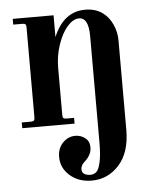

<svg xmlns="http://www.w3.org/2000/svg" viewBox="-52 -512 649 798"><g transform="rotate(-5 273.0 -113.0)"><path d="M200.2 -456.1V-365.2Q242.7 -467.8 333 -467.8Q376 -467.8 405.8 -445.8Q430.7 -427.7 445.3 -395.8Q460 -363.8 460 -330.1V43.9Q460 138.7 413.3 190.4Q366.7 242.2 298.8 242.2Q244.1 242.2 208 210.4Q171.9 178.7 171.9 132.8Q171.9 96.7 194.1 73.7Q216.3 50.8 246.1 50.8Q269.5 50.8 287.4 64.7Q305.2 78.6 305.2 104Q305.2 134.8 276.9 160.2Q259.8 175.3 259.8 191.9Q259.8 206.1 270.8 211.9Q281.7 217.8 294.9 217.8Q310.5 217.8 320.8 208Q331.1 198.2 337.6 168.2Q344.2 138.2 344.2 85.9V-356.9Q344.2 -434.1 304.2 -434.1Q280.3 -434.1 256.3 -407.5Q232.4 -380.9 216.3 -334.2Q200.2 -287.6 200.2 -235.8V-40Q200.2 -30.8 203.4 -27.3Q206.5 -23.9 215.8 -23.9H248V0H29.8V-23.9H67.9Q77.1 -23.9 80.6 -27.3Q84 -30.8 84 -40V-416Q84 -425.3 80.6 -428.7Q77.1 -432.1 67.9 -432.1H29.8V-456.1Z"/></g></svg>

Font: Flanker Steampunk
Style: Bold
Weight: 700
Designer: Alexey Kryukov, Leonardo Di Lena
Foundry: Alexey Kryukov, Leonardo Di Lena
Version: 1.210